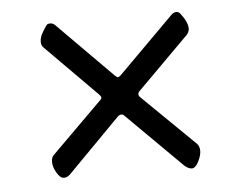

<svg xmlns="http://www.w3.org/2000/svg" viewBox="-38 -497 615 491"><g transform="rotate(-5 269.5 -252.0)"><path d="M418 -59 276 -200Q273 -204 268 -204Q263 -204 259 -200L124 -63Q115 -54 105 -56Q98 -57 89.5 -71Q81 -85 81 -99Q81 -110 87 -116L215 -243Q221 -248 221 -252Q221 -255 215 -261L84 -393Q79 -398 79 -407Q79 -418 85.5 -429.5Q92 -441 98 -449Q101 -452 107 -452Q114 -452 119 -447L260 -305Q265 -300 268 -300Q271 -300 276 -305L418 -447Q424 -453 431 -453Q436 -453 440 -449Q459 -425 459 -408Q459 -401 453 -393L320 -260Q316 -256 316 -252Q316 -248 320 -244L455 -112Q461 -105 461 -94Q461 -82 453 -66.5Q445 -51 436 -51Q428 -51 418 -59Z"/></g></svg>

Font: EB Garamond
Style: Bold
Weight: 700
Designer: Georg Duffner and Octavio Pardo
Foundry: Georg Duffner
Version: Version 1.000; ttfautohint (v1.6)